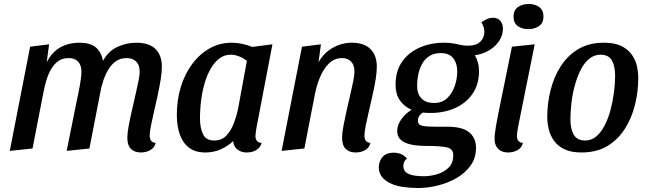

<svg xmlns="http://www.w3.org/2000/svg" viewBox="-20 -744 3251 962"><path d="M686 20Q655 20 636.5 2.5Q618 -15 618 -55Q618 -77 624.5 -112Q631 -147 640 -186.5Q649 -226 658 -265.5Q667 -305 673.5 -336.5Q680 -368 680 -385Q680 -418 662.5 -435.5Q645 -453 614 -453Q583 -453 560.5 -437Q538 -421 522.5 -395Q507 -369 497 -338.5Q487 -308 482 -278L428 0L314 12L365 -241Q368 -255 372 -274Q376 -293 379.5 -313Q383 -333 385.5 -351.5Q388 -370 388 -384Q388 -417 371.5 -435Q355 -453 324 -453Q293 -453 271.5 -437.5Q250 -422 235.5 -396.5Q221 -371 212 -340.5Q203 -310 197 -278L143 0L29 12L131 -510L226 -522L214 -432Q240 -483 282 -506.5Q324 -530 378 -530Q431 -530 459 -507.5Q487 -485 496 -439Q523 -488 568 -509Q613 -530 663 -530Q727 -530 759 -498.5Q791 -467 791 -410Q791 -382 785 -345Q779 -308 770 -266.5Q761 -225 752 -186Q743 -147 736.5 -115Q730 -83 730 -65Q730 -51 736 -40.5Q742 -30 760 -28Q754 -3 732.5 8.5Q711 20 686 20Z M1009 20Q958 20 926.5 -4.5Q895 -29 880.5 -71.5Q866 -114 866 -169Q866 -243 886 -308.5Q906 -374 943.5 -424Q981 -474 1031 -502Q1081 -530 1141 -530Q1190 -530 1244 -509L1345 -522L1265 -104Q1264 -95 1262 -83Q1260 -71 1260 -62Q1260 -47 1267.5 -38Q1275 -29 1291 -28Q1286 -11 1274.5 -0.5Q1263 10 1248.5 15Q1234 20 1216 20Q1189 20 1170 5.5Q1151 -9 1148 -37Q1122 -12 1086.5 4Q1051 20 1009 20ZM1053 -40Q1091 -40 1114.5 -65Q1138 -90 1152 -127.5Q1166 -165 1173 -200L1217 -439Q1197 -455 1175.5 -462.5Q1154 -470 1136 -470Q1105 -470 1080.5 -452Q1056 -434 1037.5 -403Q1019 -372 1006.5 -331Q994 -290 988 -243.5Q982 -197 982 -150Q982 -104 997 -72Q1012 -40 1053 -40Z M1762 20Q1731 20 1712.5 2.5Q1694 -15 1694 -55Q1694 -77 1700.5 -112Q1707 -147 1716 -186.5Q1725 -226 1734 -265Q1743 -304 1749.5 -335.5Q1756 -367 1756 -385Q1756 -418 1739 -435.5Q1722 -453 1694 -453Q1655 -453 1628 -426Q1601 -399 1584 -358.5Q1567 -318 1559 -278L1505 0L1391 12L1493 -510L1588 -522L1576 -432Q1603 -480 1648 -505Q1693 -530 1743 -530Q1804 -530 1836 -498.5Q1868 -467 1868 -410Q1868 -382 1862 -345Q1856 -308 1846.5 -266.5Q1837 -225 1828 -186Q1819 -147 1812.5 -115Q1806 -83 1806 -65Q1806 -50 1812 -40Q1818 -30 1836 -28Q1830 -3 1809 8.5Q1788 20 1762 20Z M2075 198Q2034 198 1998 192.5Q1962 187 1935 174Q1908 161 1893 141.5Q1878 122 1878 94Q1879 61 1898 41Q1917 21 1952 21Q1972 21 1989 28Q2006 35 2019 50Q2011 56 2006 65.5Q2001 75 2001 88Q2001 115 2026.5 127Q2052 139 2103 139Q2137 139 2171.5 128.5Q2206 118 2228.5 95Q2251 72 2251 35Q2252 2 2219.5 -5.5Q2187 -13 2113 -13Q2069 -13 2036.5 -20.5Q2004 -28 1987 -44.5Q1970 -61 1970 -89Q1971 -118 1991 -146.5Q2011 -175 2042 -194Q2004 -211 1983 -242Q1962 -273 1962 -319Q1962 -389 1995 -435.5Q2028 -482 2083.5 -506Q2139 -530 2204 -530Q2234 -530 2254 -526Q2274 -522 2290 -518.5Q2306 -515 2323 -515Q2367 -515 2387 -535.5Q2407 -556 2407 -585Q2407 -608 2392 -632Q2405 -642 2420 -648.5Q2435 -655 2451 -655Q2474 -655 2487 -639.5Q2500 -624 2500 -600Q2500 -569 2482 -540.5Q2464 -512 2432 -492.5Q2400 -473 2359 -467Q2369 -451 2374.5 -431Q2380 -411 2380 -387Q2380 -321 2347.5 -274Q2315 -227 2260 -202.5Q2205 -178 2137 -178Q2127 -178 2117.5 -178.5Q2108 -179 2098 -180Q2088 -173 2081 -163.5Q2074 -154 2074 -139Q2074 -118 2097 -113.5Q2120 -109 2166 -109H2222Q2298 -109 2331.5 -80.5Q2365 -52 2365 -3Q2365 47 2338.5 84.5Q2312 122 2269.5 147Q2227 172 2175.5 185Q2124 198 2075 198ZM2154 -228Q2196 -228 2221.5 -253Q2247 -278 2259 -314.5Q2271 -351 2271 -386Q2271 -426 2251 -452Q2231 -478 2188 -478Q2156 -478 2133.5 -464.5Q2111 -451 2097 -427.5Q2083 -404 2076.5 -374Q2070 -344 2070 -313Q2070 -273 2092 -250.5Q2114 -228 2154 -228Z M2526 20Q2494 20 2476 2Q2458 -16 2458 -48Q2458 -60 2460 -77Q2462 -94 2465 -112.5Q2468 -131 2471.5 -147.5Q2475 -164 2477 -176L2545 -510L2659 -522L2575 -104Q2574 -96 2572 -83.5Q2570 -71 2570 -62Q2570 -47 2577.5 -38Q2585 -29 2600 -28Q2594 -3 2572.5 8.5Q2551 20 2526 20ZM2627 -598Q2595 -598 2574 -613.5Q2553 -629 2553 -660Q2553 -693 2575 -708.5Q2597 -724 2629 -724Q2661 -724 2682 -708.5Q2703 -693 2703 -662Q2703 -629 2681 -613.5Q2659 -598 2627 -598Z M2894 20Q2842 20 2808.5 4Q2775 -12 2756 -38.5Q2737 -65 2729.5 -96.5Q2722 -128 2722 -158Q2722 -226 2738.5 -292Q2755 -358 2789.5 -412Q2824 -466 2877.5 -498Q2931 -530 3006 -530Q3059 -530 3092 -514Q3125 -498 3144.5 -471.5Q3164 -445 3171 -413.5Q3178 -382 3178 -353Q3178 -285 3161.5 -218.5Q3145 -152 3110.5 -98Q3076 -44 3022.5 -12Q2969 20 2894 20ZM2913 -40Q2943 -40 2967 -60Q2991 -80 3009 -114.5Q3027 -149 3038.5 -191.5Q3050 -234 3056 -279Q3062 -324 3062 -366Q3062 -412 3046 -441Q3030 -470 2988 -470Q2958 -470 2933 -450Q2908 -430 2890.5 -396Q2873 -362 2861 -319.5Q2849 -277 2843.5 -231.5Q2838 -186 2838 -144Q2838 -99 2854.5 -69.5Q2871 -40 2913 -40Z"/></svg>

Font: Sansita Swashed Light
Style: Regular
Weight: 400
Version: Version 1.003